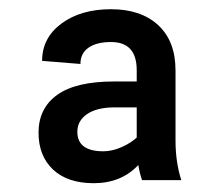

<svg xmlns="http://www.w3.org/2000/svg" viewBox="-20 -741 481 423"><path d="M293 -344.2Q288.1 -357.4 284.7 -377.4Q247.1 -337.4 186.5 -337.4Q128.9 -337.4 96.9 -367.4Q64.9 -397.5 64.9 -448.7Q64.9 -502.4 106 -532Q147 -561.5 231.4 -561.5H281.2V-586.4Q281.2 -648.4 224.6 -648.4Q192.9 -648.4 175 -636Q157.2 -623.5 157.2 -600.1L72.8 -606.9Q72.8 -657.7 115.5 -689.2Q158.2 -720.7 224.6 -720.7Q290.5 -720.7 328.6 -685.5Q366.7 -650.4 366.7 -585.4V-431.2Q366.7 -383.8 379.4 -344.2ZM207.5 -407.7Q227.1 -407.7 247.6 -416.7Q268.1 -425.8 281.2 -438V-504.4H229.5Q192.4 -503.9 171.4 -489.3Q150.4 -474.6 150.4 -450.7Q150.4 -407.7 207.5 -407.7Z"/></svg>

Font: Roboto Black
Style: Regular
Weight: 900
Designer: Google
Version: Version 2.134; 2016